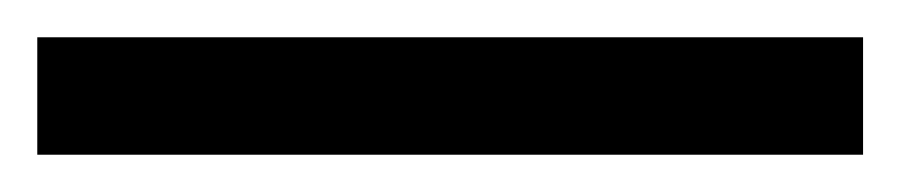

<svg xmlns="http://www.w3.org/2000/svg" viewBox="-22 65 483 103"><path d="M441 148H-2V85H441Z"/></svg>

Font: Noto Sans Myanmar Condensed
Style: Regular
Weight: 400
Width: 3
Designer: Monotype Design Team
Foundry: Monotype Imaging Inc.
Version: Version 2.107; ttfautohint (v1.8.4.7-5d5b)